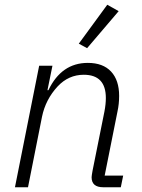

<svg xmlns="http://www.w3.org/2000/svg" viewBox="-20 -789 598 809"><path d="M98 0H43L145 -512H201L180 -409H184Q239 -524 350 -524Q414 -524 448 -487.5Q482 -451 482 -385Q482 -351 475 -319L421 -49H499L489 0H415Q366 0 366 -42Q366 -48 370 -70L420 -319Q426 -350 426 -376Q426 -474 333 -474Q269 -474 223 -425Q172 -370 157 -297ZM480 -742 347 -586 312 -605 432 -769Z"/></svg>

Font: IBM Plex Sans Light
Style: Italic
Weight: 300
Italic angle: -11.31°
Designer: Mike Abbink, Paul van der Laan, Pieter van Rosmalen
Foundry: Bold Monday
Version: Version 3.0